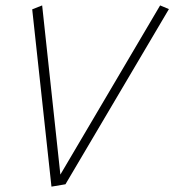

<svg xmlns="http://www.w3.org/2000/svg" viewBox="-20 -697 650 716"><path d="M205.1 -45.9 137.2 -676.8 100.1 -662.1 171.9 -1 224.1 -9.8 609.9 -663.1 577.1 -676.8Z"/></svg>

Font: Comic Neue Angular Light Italic
Style: Regular
Weight: 300
Italic angle: -12°
Designer: Craig Rozynski
Foundry: Craig Rozynski
Version: Version 2.003